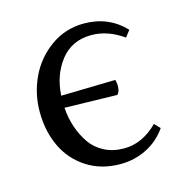

<svg xmlns="http://www.w3.org/2000/svg" viewBox="-76 -515 586 600"><g transform="rotate(-15 217.0 -215.0)"><path d="M361.8 -365.2Q311 -400.9 258.8 -400.9Q195.3 -400.9 158.9 -354.5Q122.6 -308.1 119.1 -242.2L294.9 -246.1Q297.9 -237.3 297.9 -227.1Q297.9 -207 289.1 -199.2L119.1 -203.1Q121.6 -168.9 131.6 -139.4Q141.6 -109.9 158.7 -85.2Q175.8 -60.5 203.6 -46.4Q231.4 -32.2 267.1 -32.2Q326.2 -32.2 376 -82L393.1 -64Q367.7 -27.3 328.4 -7.6Q289.1 12.2 243.2 12.2Q180.7 12.2 134 -18.3Q87.4 -48.8 64.2 -98.9Q41 -148.9 41 -210.9Q41 -269.5 65.7 -321.8Q90.3 -374 137.9 -408Q185.5 -441.9 245.1 -441.9Q325.2 -441.9 377.9 -386.2Z"/></g></svg>

Font: Common Serif
Style: Regular
Weight: 400
Designer: Philipp H. Poll, Khaled Hosny
Foundry: Stefan Peev, Context Ltd.
Version: Version 1.026